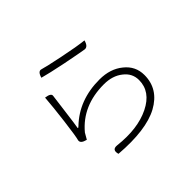

<svg xmlns="http://www.w3.org/2000/svg" viewBox="-163 -1029 1326 1326"><g transform="rotate(-45 500.0 -366.5)"><path d="M322 -722Q336 -772 364 -763Q396 -753 522 -727Q648 -701 715 -694Q702 -645 671 -649Q633 -655 506 -680Q379 -706 322 -722ZM243 -607Q296 -600 291 -575Q289 -562 274 -444Q259 -326 254 -301Q253 -292 267 -305Q397 -430 597 -430Q702 -430 770 -374Q839 -319 839 -232Q839 -95 709 -24Q579 46 327 26Q312 -27 362 -22Q544 -1 666 -61Q788 -121 788 -234Q788 -300 733 -342Q679 -385 595 -385Q386 -385 267 -242L241 -197Q191 -209 196 -237Q205 -269 221 -397Q237 -526 243 -607Z"/></g></svg>

Font: Swei Half Moon CJK SC
Style: Light
Weight: 300
Version: Version 2.071